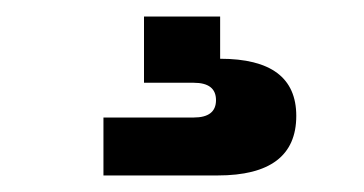

<svg xmlns="http://www.w3.org/2000/svg" viewBox="-20 -30 440 232"><path d="M105 112H214Q241 112 241 91Q241 70 214 70H154V-10H246V41Q338 41 338 110Q338 182 243 182H105Z"/></svg>

Font: Mozilla Text BETA SemiBold
Style: Regular
Weight: 600
Designer: Studio DRAMA
Foundry: Studio DRAMA
Version: Version 0.100